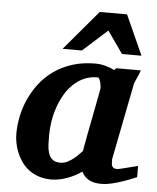

<svg xmlns="http://www.w3.org/2000/svg" viewBox="-53 -767 673 824"><g transform="rotate(5 284.0 -355.0)"><path d="M375 -394Q375.5 -396 374.8 -403.8Q374 -411.6 371.8 -420.2Q369.6 -428.7 366.5 -435.3Q363.3 -441.9 358.9 -441.9Q326.7 -441.9 300.5 -430.2Q274.4 -418.5 253.7 -398.4Q232.9 -378.4 217.8 -352.1Q202.6 -325.7 192.6 -296.1Q182.6 -266.6 177.7 -235.8Q172.9 -205.1 172.9 -176.8Q172.9 -156.7 173.6 -136.7Q174.3 -116.7 179.4 -100.1Q184.6 -83.5 196.5 -73.2Q208.5 -63 231 -63Q247.1 -63 261.5 -70.3Q275.9 -77.6 287.8 -87.2Q299.8 -96.7 308.8 -106.4Q317.9 -116.2 323.2 -121.1Q326.7 -141.1 328.9 -152.1Q331.1 -163.1 332.8 -173.1Q334.5 -183.1 336.9 -195.8Q339.4 -208.5 344 -232.2Q348.6 -255.9 356 -294.2Q363.3 -332.5 375 -394ZM564.9 -29.8Q547.9 -22.9 529.1 -15.6Q510.3 -8.3 490.7 -2.2Q471.2 3.9 451.7 8.1Q432.1 12.2 413.1 12.2Q381.3 12.2 360.1 0.5Q338.9 -11.2 329.1 -33.2Q315.9 -24.4 300.8 -16.1Q285.6 -7.8 269 -1.7Q252.4 4.4 234.9 8.3Q217.3 12.2 199.2 12.2Q168.5 12.2 144 3.9Q119.6 -4.4 101.1 -18.6Q82.5 -32.7 69.6 -51.3Q56.6 -69.8 48.3 -90.1Q40 -110.4 36.1 -131.3Q32.2 -152.3 32.2 -170.9Q32.2 -208 40.3 -246.8Q48.3 -285.6 65.2 -322.3Q82 -358.9 107.4 -391.4Q132.8 -423.8 167.5 -448Q202.1 -472.2 246.3 -486.1Q290.5 -500 344.2 -500Q366.2 -500 387.9 -494.1Q409.7 -488.3 426.8 -479L434.1 -487.8H541Q538.6 -480.5 534.7 -471.2Q530.8 -461.9 526.9 -453.1Q522.9 -444.3 519.8 -437.3Q516.6 -430.2 516.1 -426.8L451.2 -97.2Q451.2 -85.9 451.9 -78.1Q452.6 -70.3 455.6 -65.7Q458.5 -61 463.9 -59.1Q469.2 -57.1 478 -57.1Q480 -57.1 492.4 -60.1Q504.9 -63 519.8 -66.9Q534.7 -70.8 547.9 -74Q561 -77.1 564.9 -78.1ZM454.1 -550.8 387.2 -646 281.2 -550.8H198.2L343.3 -722.2H460.9L538.1 -550.8Z"/></g></svg>

Font: Charis SIL Afr
Style: Bold Italic
Weight: 700
Italic angle: -11°
Foundry: SIL International
Version: Version 5.000